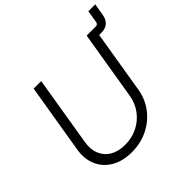

<svg xmlns="http://www.w3.org/2000/svg" viewBox="-204 -1029 1239 1239"><g transform="rotate(-45 415.0 -410.0)"><path d="M645 -673.3 654.3 -727.5H731.4Q749.5 -727.5 752.9 -746.1L766.6 -831.1H829.6L815.9 -748.5Q809.6 -711.4 787.6 -692.4Q765.6 -673.3 728 -673.3ZM322.8 11.2Q239.3 11.2 181.6 -22.9Q124 -57.1 98.4 -116.2Q72.8 -175.3 85 -249.5L164.1 -727.5H232.9L154.3 -249.5Q144.5 -191.9 162.6 -147.5Q180.7 -103 222.4 -78.1Q264.2 -53.2 325.2 -53.2Q388.2 -53.2 440.2 -79.3Q492.2 -105.5 526.1 -151.1Q560.1 -196.8 569.8 -254.4L647.9 -727.5H716.8L637.2 -244.6Q625 -170.4 581.1 -112.5Q537.1 -54.7 470.5 -21.7Q403.8 11.2 322.8 11.2Z"/></g></svg>

Font: Inter 16pt Light
Style: Italic
Weight: 300
Italic angle: -9.3988°
Version: Version 4.001;git-66647c0bb